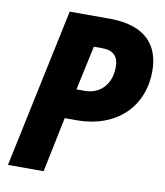

<svg xmlns="http://www.w3.org/2000/svg" viewBox="-81 -781 730 848"><g transform="rotate(10 284.0 -357.0)"><path d="M12 0H172L223 -247H276C456 -247 568 -359 568 -519C568 -633 504 -714 342 -714H163ZM288 -381H252L295 -580H332C382 -580 406 -556 406 -509C406 -432 360 -381 288 -381Z"/></g></svg>

Font: Noto Sans SemiCondensed ExtraBold
Style: Italic
Weight: 800
Width: 4
Italic angle: -12°
Designer: Monotype Design Team
Foundry: Monotype Imaging Inc.
Version: Version 2.013